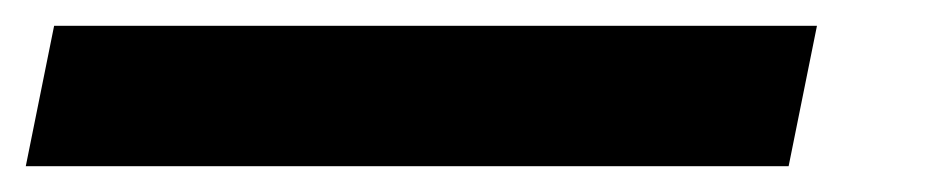

<svg xmlns="http://www.w3.org/2000/svg" viewBox="-115 75 727 149"><path d="M519 95 497 204H-95L-73 95Z"/></svg>

Font: TypoPRO Montserrat Alternates
Style: Italic
Weight: 800
Italic angle: -11.3°
Designer: Julieta Ulanovsky
Foundry: Julieta Ulanovsky
Version: Version 6.001